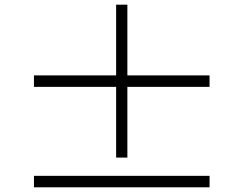

<svg xmlns="http://www.w3.org/2000/svg" viewBox="-20 -808 1040 820"><path d="M524 -135H476V-437H125V-486H476V-788H524V-486H875V-437H524ZM125 -57H875V-8H125Z"/></svg>

Font: Noto Serif SC ExtraLight ExtraBold
Style: Regular
Weight: 800
Version: Version 2.002-H1;hotconv 1.1.0;makeotfexe 2.6.0